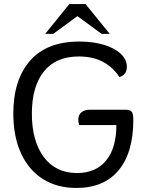

<svg xmlns="http://www.w3.org/2000/svg" viewBox="-20 -920 727 952"><path d="M46 -357Q46 -524 129 -619Q212 -714 374 -714Q441 -714 494.5 -698Q548 -682 578.5 -653.5Q609 -625 609 -589Q609 -549 572 -538Q541 -586 491 -613Q441 -640 371 -640Q257 -640 197.5 -565.5Q138 -491 138 -357Q138 -221 197 -141.5Q256 -62 362 -62Q455 -62 506 -124Q557 -186 557 -300H373Q368 -313 368 -325Q368 -350 383.5 -363Q399 -376 425 -376H601Q625 -376 633 -366Q641 -356 641 -326Q641 -163 568 -75.5Q495 12 359 12Q263 12 192.5 -32.5Q122 -77 84 -160.5Q46 -244 46 -357ZM324 -900H404L524 -752H484L364 -840L244 -752H204Z"/></svg>

Font: Thasadith
Style: Bold
Weight: 700
Designer: Cadson Demak Co.,Ltd.
Foundry: Cadson Demak Co.,Ltd.
Version: Version 1.000; ttfautohint (v1.6)